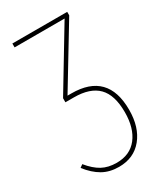

<svg xmlns="http://www.w3.org/2000/svg" viewBox="-182 -590 730 858"><g transform="rotate(-30 183.0 -161.0)"><path d="M336 -2Q336 88 291.5 142.5Q247 197 170 197Q122 197 86 176.5Q50 156 18 115L33 104Q64 142 95.5 159Q127 176 170 176Q239 176 276.5 128Q314 80 314 -2Q314 -91 273.5 -132Q233 -173 150 -173H106V-194L290 -499H32V-519H315V-501L129 -194H149Q336 -194 336 -2Z"/></g></svg>

Font: Fira Sans Extra Condensed Thin
Style: Regular
Weight: 250
Width: 1
Designer: Carrois Corporate & Edenspiekermann AG
Foundry: Carrois Corporate GbR & Edenspiekermann AG
Version: Version 4.203